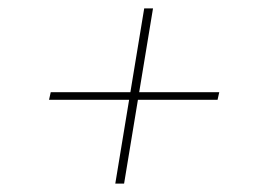

<svg xmlns="http://www.w3.org/2000/svg" viewBox="-20 -569 640 458"><path d="M255 -131 288 -331H97L101 -349H291L324 -549H345L312 -349H503L499 -331H309L276 -131Z"/></svg>

Font: Iosevka Curly Thin Extended
Style: Italic
Weight: 100
Width: 7
Italic angle: -9°
Monospace: yes
Designer: Belleve Invis
Foundry: Belleve Invis
Version: Version 11.1.0; ttfautohint (v1.8.3)